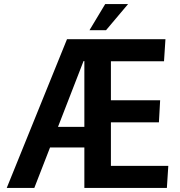

<svg xmlns="http://www.w3.org/2000/svg" viewBox="-20 -920 881 940"><path d="M308 -728H790L783 -620H523V-429H764L758 -321H523V-108H804L797 0H393V-198H225L148 0H13ZM389 -621 264 -299H393V-621ZM418 -772 495 -900H607L499 -772Z"/></svg>

Font: Murecho Medium
Style: Regular
Weight: 500
Designer: Neil Summerour
Foundry: Positype
Version: Version 1.010; ttfautohint (v1.8.3)